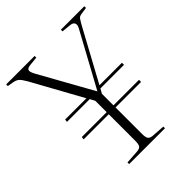

<svg xmlns="http://www.w3.org/2000/svg" viewBox="-202 -854 978 978"><g transform="rotate(-45 286.5 -365.0)"><path d="M161 0V-12L236 -17Q255 -19 261 -28.5Q267 -38 267 -63V-253H86L88 -268H267V-350L253 -376H89L91 -391H244L94 -663Q79 -689 68.5 -699Q58 -709 35 -713L5 -718V-730H210V-718L162 -713Q142 -711 137.5 -701.5Q133 -692 147 -666L308 -377H309L468 -669Q478 -687 473.5 -699Q469 -711 449 -713L399 -718V-730H568V-718L533 -713Q516 -711 509.5 -702.5Q503 -694 489 -669L338 -391H500V-376H330L316 -351V-268H500V-253H316V-62Q316 -39 322 -29Q328 -19 347 -17L419 -12V0Z"/></g></svg>

Font: Literata 72pt ExtraLight
Style: Regular
Weight: 200
Designer: Latin by Veronika Burian and Jose Scaglione. Greek by Irene Vlachou. Cyrillic by Vera Evstafieva.
Foundry: TypeTogether
Version: Version 3.002